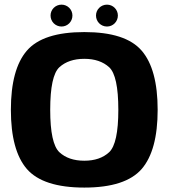

<svg xmlns="http://www.w3.org/2000/svg" viewBox="-20 -822 748 847"><path d="M352 5.5C473.5 5.5 557.5 -22 605 -76.5C652 -131 675.5 -218 675.5 -337.5C675.5 -457 652 -544 605 -598.5C557.5 -653.5 473.5 -680.5 352 -680.5C230.5 -680.5 146 -653.5 98.5 -598.5C51.5 -544 28 -457 28 -337.5C28 -218 51.5 -131 98.5 -76.5C146 -22 230.5 5.5 352 5.5ZM352 -113C305.5 -113 269 -125.5 242 -150.5C215 -176 201.5 -238.5 201.5 -337.5C201.5 -438 215 -500.5 242 -525.5C269 -550 305.5 -562.5 352 -562.5C398 -562.5 434.5 -550 461.5 -525.5C488.5 -500.5 502 -438 502 -337.5C502 -238.5 488.5 -176 461.5 -150.5C434.5 -125.5 398 -113 352 -113ZM251.5 -705C278 -705 299.5 -726.5 299.5 -753.5C299.5 -780 278 -801.5 251.5 -801.5C224.5 -801.5 203 -780 203 -753.5C203 -726.5 224.5 -705 251.5 -705ZM452 -705C478.5 -705 500 -726.5 500 -753.5C500 -780 478.5 -801.5 452 -801.5C425 -801.5 403.5 -780 403.5 -753.5C403.5 -726.5 425 -705 452 -705Z"/></svg>

Font: Anybody
Style: Bold
Weight: 700
Designer: Tyler Finck
Foundry: Etcetera Type Company
Version: Version 1.110